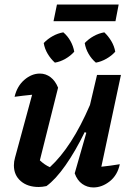

<svg xmlns="http://www.w3.org/2000/svg" viewBox="-20 -816 586 843"><path d="M308 -55 359 -233 352 -236Q311 -152 267.5 -90Q224 -28 184 1Q165 5 150 5Q101 5 71 -21Q41 -47 41 -90Q41 -107 46 -124L121 -400Q80 -396 44 -391Q55 -438 87 -465.5Q119 -493 155 -493Q181 -493 202 -477Q223 -461 235 -431L155 -112Q176 -92 199 -82Q247 -126 291 -194Q335 -262 375 -355L406 -487H511L425 -84Q464 -88 506 -95Q496 -47 462 -20Q428 7 390 7Q363 7 341 -8.5Q319 -24 308 -55ZM215 -723 230 -796H501L487 -723ZM221 -541Q203 -557 189.5 -579.5Q176 -602 172 -627Q189 -645 211.5 -657.5Q234 -670 258 -674Q277 -658 289.5 -635.5Q302 -613 306 -589Q290 -571 267.5 -558Q245 -545 221 -541ZM401 -541Q382 -557 369 -579.5Q356 -602 352 -627Q369 -645 391.5 -657.5Q414 -670 438 -674Q456 -657 469 -635Q482 -613 486 -589Q470 -571 447 -558Q424 -545 401 -541Z"/></svg>

Font: Piazzolla SemiBold
Style: Italic
Weight: 600
Italic angle: -11.3°
Designer: Juan Pablo del Peral
Foundry: Huerta Tipografica
Version: Version 1.330